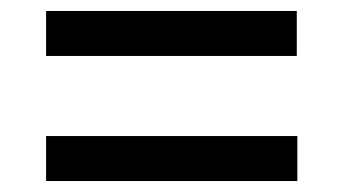

<svg xmlns="http://www.w3.org/2000/svg" viewBox="-20 -524 626 350"><path d="M64 -422V-504H521V-422ZM64 -194V-276H522V-194Z"/></svg>

Font: MuseoModerno Thin
Style: Regular
Weight: 400
Version: Version 1.003